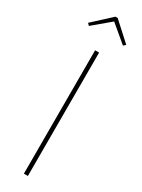

<svg xmlns="http://www.w3.org/2000/svg" viewBox="-230 -894 681 918"><g transform="rotate(30 111.0 -434.5)"><path d="M122 -681V0H100V-681ZM16 -767 5 -778 104 -869H116L216 -778L204 -767L110 -846Z"/></g></svg>

Font: Fira Sans Extra Condensed Thin
Style: Regular
Weight: 250
Width: 1
Designer: Carrois Corporate & Edenspiekermann AG
Foundry: Carrois Corporate GbR & Edenspiekermann AG
Version: Version 4.203